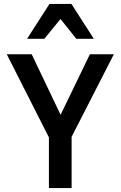

<svg xmlns="http://www.w3.org/2000/svg" viewBox="-20 -950 610 970"><path d="M341.8 -258.8V0H227.1V-255.9L14.2 -675.8H140.1L286.1 -370.1L434.1 -675.8H555.2ZM365.7 -753.9 285.6 -854 204.1 -753.9H116.7L230 -930.2H340.8L454.1 -753.9Z"/></svg>

Font: Lorenzo Sans Medium
Style: Regular
Weight: 500
Foundry: Intel Corporation
Version: Version 1.00; ttfautohint (v1.5)